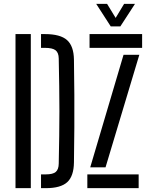

<svg xmlns="http://www.w3.org/2000/svg" viewBox="-20 -977 776 997"><path d="M60.5 0V-800H140V0ZM193 0V-71.5H218.5Q254.5 -71.5 269.5 -84.2Q284.5 -97 285 -127Q286.5 -204 287.5 -270.5Q288.5 -337 288.5 -400.2Q288.5 -463.5 287.5 -530Q286.5 -596.5 285 -673.5Q284.5 -703.5 268.5 -716Q252.5 -728.5 213 -728.5H193V-800H213Q293 -800 328 -769Q363 -738 364 -667Q365.5 -572 366 -486Q366.5 -400 366 -314.2Q365.5 -228.5 364 -133.5Q363 -62 329 -31Q295 0 218.5 0ZM433.5 0V-71.5H700V0ZM445 -728.5V-800H718V-728.5ZM448.5 -108 621.5 -692.5H703.5L528 -108ZM555 -840 479.5 -957H536L580.5 -884L624.5 -957H681L605 -840Z"/></svg>

Font: Big Shoulders Stencil Text Thin
Style: Regular
Weight: 400
Version: Version 2.001